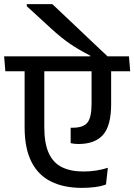

<svg xmlns="http://www.w3.org/2000/svg" viewBox="-41 -908 652 932"><path d="M-15 -562H591L585 -634.5H-21ZM174 -292V-586.5H78.5V-291Q78.5 -188 111.5 -122.8Q144.5 -57.5 206.8 -26.8Q269 4 356.5 4Q389.5 4 419.2 0.2Q449 -3.5 473.5 -12.5L482.5 -93.5Q456.5 -85 425.8 -80.2Q395 -75.5 364.5 -75.5Q303 -75.5 260.2 -96.2Q217.5 -117 195.8 -164.5Q174 -212 174 -292ZM498.5 -403V-584.5L403.5 -584V-405.5Q403.5 -338 383.5 -313Q363.5 -288 311.5 -288Q310 -288 306.8 -288Q303.5 -288 302 -288V-213Q310 -211 320.2 -210Q330.5 -209 340 -209Q420 -209 459.2 -253.5Q498.5 -298 498.5 -403ZM89 -888V-878L205 -771.5Q230 -748.5 251.8 -730.8Q273.5 -713 295.8 -697.5Q318 -682 342.5 -667.8Q367 -653.5 397 -638V-619H485.5V-630.5Q469.5 -645.5 442.2 -671Q415 -696.5 382.8 -727.2Q350.5 -758 317.8 -789Q285 -820 257.5 -846Q230 -872 213 -888Z"/></svg>

Font: Anek Devanagari Medium
Style: Regular
Weight: 500
Designer: Kailash Malviya (Devanagari) & Yesha Goshar (Latin)
Foundry: Ek Type
Version: Version 1.003